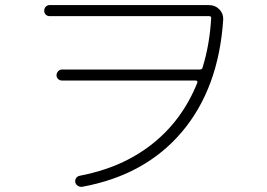

<svg xmlns="http://www.w3.org/2000/svg" viewBox="-20 -721 1040 748"><path d="M172.9 -658.2Q164.1 -658.2 158.2 -664.1Q152.3 -669.9 152.3 -679.2Q152.3 -688.5 158.2 -694.8Q164.1 -701.2 172.9 -701.2H793.9Q818.4 -701.2 834.5 -684.6Q850.6 -668 849.6 -644.5Q832 -377 689 -207.5Q545.9 -38.1 299.8 6.8Q291 7.8 283.2 2.9Q275.4 -2 273.4 -10.7Q271.5 -19.5 276.4 -26.9Q281.2 -34.2 290 -36.1Q456.1 -67.4 573.2 -160.2Q690.4 -252.9 749 -399.4Q750 -402.3 748 -404.8Q746.1 -407.2 743.2 -407.2H221.7Q212.9 -407.2 206.5 -413.1Q200.2 -418.9 200.2 -427.7Q200.2 -436.5 206.5 -443.4Q212.9 -450.2 221.7 -450.2H758.8Q767.6 -450.2 769.5 -459Q796.9 -547.9 802.7 -650.4Q802.7 -658.2 794.9 -658.2Z"/></svg>

Font: Rounded Mgen+ 2m light
Style: Regular
Weight: 200
Designer: [Source Han Sans]
Ryoko NISHIZUKA  (kana & ideographs); Paul D. Hunt (Latin, Greek & Cyrillic); Wenlong ZHANG  (bopomofo
Version: Version 1.059.20150602